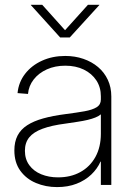

<svg xmlns="http://www.w3.org/2000/svg" viewBox="-20 -761 548 790"><path d="M214.8 8.8Q168 8.8 127.9 -8.1Q87.9 -24.9 63.5 -58.6Q39.1 -92.3 39.1 -142.1Q39.1 -177.7 52.2 -203.1Q65.4 -228.5 91.8 -245.6Q118.2 -262.7 157.5 -273.7Q196.8 -284.7 249.5 -291.5Q295.4 -297.4 327.9 -303.2Q360.4 -309.1 377.7 -319.8Q395 -330.6 395 -351.6V-364.7Q395 -401.9 376.5 -430.2Q357.9 -458.5 325 -474.6Q292 -490.7 248.5 -490.7Q206.5 -490.7 172.9 -475.6Q139.2 -460.4 118.7 -434.1Q98.1 -407.7 95.2 -374.5L52.2 -377.9Q56.6 -422.9 83.3 -457.3Q109.9 -491.7 152.8 -511.2Q195.8 -530.8 248.5 -530.8Q288.6 -530.8 323.2 -518.8Q357.9 -506.8 383.5 -485.1Q409.2 -463.4 423.6 -432.6Q438 -401.9 438 -364.3V0H395V-96.2H393.6Q380.4 -66.4 355.5 -42.7Q330.6 -19 295.2 -5.1Q259.8 8.8 214.8 8.8ZM218.8 -31.2Q271 -31.2 310.5 -53Q350.1 -74.7 372.6 -115.2Q395 -155.8 395 -210.9V-290.5Q386.2 -283.2 372.6 -277.6Q358.9 -272 340.3 -267.6Q321.8 -263.2 298.8 -259.8Q275.9 -256.3 249.5 -252.4Q192.4 -245.1 155.3 -231.4Q118.2 -217.8 100.3 -195.8Q82.5 -173.8 82.5 -140.6Q82.5 -106 100.6 -81.3Q118.7 -56.6 149.7 -43.9Q180.7 -31.2 218.8 -31.2ZM153.8 -741.2 247.6 -636.7 341.8 -741.2H388.7V-740.2L267.1 -606.9H227.5L106.9 -740.2V-741.2Z"/></svg>

Font: Inter 28pt ExtraLight
Style: Regular
Weight: 250
Designer: Rasmus Andersson
Foundry: rsms
Version: Version 4.001;git-66647c0bb